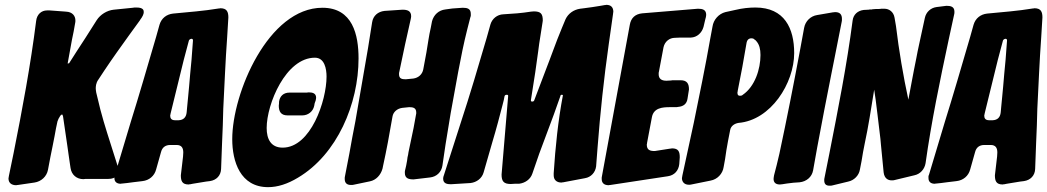

<svg xmlns="http://www.w3.org/2000/svg" viewBox="-20 -769 4320 792"><path d="M122 -16C150 -20 173 -41 178 -69L188 -122C193 -149 200 -178 205 -207C209 -230 213 -251 217 -268C219 -275 223 -283 229 -292C232 -295 235 -297 236 -297C237 -297 239 -294 240 -289L258 -166C261 -142 265 -119 268 -96L271 -76C275 -48 296 -30 324 -30L333 -31H427C460 -31 468 -50 468 -66C468 -72 467 -78 465 -85L452 -126C432 -190 411 -252 394 -317L377 -387C376 -394 375 -399 375 -403C375 -411 375 -426 386 -441L411 -479C443 -527 481 -580 512 -623C527 -644 542 -664 557 -685L558 -687C568 -700 573 -711 573 -719C573 -726 572 -738 543 -738C536 -738 531 -738 528 -737L449 -729C421 -726 394 -709 379 -686L332 -612C307 -573 284 -539 265 -508L259 -507L277 -606C278 -613 281 -623 284 -640L290 -674C291 -677 291 -680 291 -685C291 -702 280 -720 252 -721L239 -722C222 -723 204 -725 185 -726H174C151 -726 132 -710 129 -682C106 -499 72 -318 36 -137L17 -45C16 -38 15 -34 15 -33C15 -14 28 -5 47 -5L52 -6H54Z M775 -11C795 -14 813 -17 830 -20L846 -22C873 -26 891 -45 892 -72L896 -179C897 -204 898 -228 899 -251L901 -321C906 -418 910 -519 917 -615L922 -697C922 -720 916 -735 889 -735L884 -734H882C851 -729 820 -725 789 -722L694 -713C667 -710 646 -694 638 -667L624 -617C592 -507 549 -360 520 -268L454 -48C451 -43 452 -38 452 -34C452 -18 463 -11 478 -11L483 -12H485L504 -14C521 -17 540 -18 560 -21L568 -22C595 -25 617 -43 624 -70L644 -141C649 -161 662 -171 683 -171H708C729 -171 736 -159 736 -140L735 -123L726 -46C726 -23 731 -8 758 -8L763 -9H765ZM770 -522C766 -483 763 -447 760 -412C757 -383 755 -355 752 -328L750 -306C748 -285 737 -274 717 -273H702C687 -273 682 -281 682 -292C682 -293 683 -297 684 -302L738 -522L759 -601C760 -605 764 -608 769 -609C774 -609 776 -607 776 -602Z M1459 -528C1459 -625 1435 -737 1310 -737C1087 -737 938 -385 938 -195C938 -103 971 3 1086 3C1125 3 1166 -10 1209 -36C1371 -132 1459 -341 1459 -528ZM1146 -160C1097 -160 1080 -196 1080 -241C1080 -340 1159 -531 1279 -531C1319 -531 1327 -485 1327 -453C1327 -354 1262 -160 1146 -160ZM1174 -387C1149 -387 1134 -372 1131 -349V-343L1130 -333C1130 -309 1139 -293 1166 -293H1227C1251 -293 1271 -309 1276 -332L1278 -343L1282 -354C1283 -359 1284 -363 1284 -366C1284 -385 1268 -388 1253 -388L1245 -387Z M1506 -21C1531 -26 1551 -47 1558 -74L1560 -84C1567 -117 1574 -149 1580 -182L1599 -288C1602 -307 1618 -321 1639 -324L1668 -327C1684 -327 1697 -324 1697 -305C1697 -301 1697 -298 1696 -296L1686 -241C1679 -206 1672 -173 1665 -141C1664 -134 1663 -127 1661 -120L1659 -105C1659 -103 1658 -102 1658 -100L1656 -89C1656 -88 1655 -86 1655 -84L1651 -67C1650 -64 1650 -61 1650 -56C1650 -33 1666 -29 1686 -29L1754 -37C1781 -40 1801 -59 1805 -86L1818 -174C1825 -217 1832 -259 1839 -302C1858 -403 1880 -540 1907 -646L1920 -697C1923 -704 1922 -708 1922 -712C1922 -733 1908 -737 1889 -737L1846 -734L1817 -730C1790 -727 1769 -708 1762 -681L1757 -655C1749 -621 1745 -587 1739 -553L1726 -483C1722 -462 1706 -448 1685 -445L1654 -442C1638 -442 1626 -444 1626 -463C1626 -467 1626 -470 1627 -472L1651 -586L1674 -689C1675 -694 1676 -698 1676 -702C1676 -725 1659 -729 1640 -729L1566 -724C1539 -721 1519 -704 1515 -677L1498 -570C1481 -474 1465 -381 1446 -269C1437 -224 1429 -180 1421 -135L1403 -42C1402 -39 1402 -36 1402 -31C1402 -14 1411 -6 1428 -6C1433 -6 1436 -6 1439 -7Z M1921 -14C1946 -17 1968 -33 1975 -58L2011 -183C2027 -236 2042 -293 2053 -336C2057 -351 2060 -363 2061 -371C2062 -376 2065 -378 2070 -378C2077 -378 2076 -376 2076 -371L2049 -49C2049 -21 2058 -10 2087 -10L2103 -11H2121C2146 -14 2168 -29 2176 -53C2195 -110 2214 -163 2233 -212C2256 -272 2275 -325 2292 -374C2292 -377 2294 -378 2298 -378C2301 -378 2302 -377 2302 -376C2282 -271 2271 -162 2264 -55V-46C2264 -26 2277 -16 2296 -16L2301 -17H2303L2393 -34C2418 -38 2436 -58 2439 -83L2445 -161C2456 -304 2471 -445 2491 -586L2509 -713V-715L2510 -720C2510 -739 2500 -749 2481 -749L2476 -748H2474L2457 -745C2434 -741 2412 -738 2389 -735L2373 -733C2346 -729 2324 -713 2313 -690L2298 -654C2285 -622 2272 -590 2261 -559C2253 -538 2243 -510 2230 -477L2184 -356C2183 -352 2180 -350 2175 -350C2172 -350 2170 -351 2170 -354V-356C2183 -436 2195 -516 2200 -557C2205 -600 2213 -640 2218 -677L2219 -684C2219 -712 2211 -722 2182 -722L2170 -721C2133 -715 2094 -712 2056 -710C2031 -709 2010 -692 2003 -668L1987 -611C1955 -501 1916 -370 1882 -267L1811 -46C1809 -41 1808 -37 1808 -32C1808 -12 1824 -9 1840 -9Z M2735 -42C2762 -46 2779 -65 2782 -92L2784 -120C2784 -143 2779 -157 2752 -157L2747 -156H2745L2681 -146C2661 -146 2648 -150 2648 -173L2649 -177V-179L2669 -285C2676 -324 2712 -327 2744 -327H2767C2770 -327 2774 -327 2777 -328C2800 -330 2813 -341 2816 -362L2822 -400C2822 -424 2814 -438 2787 -438H2759C2755 -438 2751 -438 2748 -437L2729 -436C2710 -436 2697 -443 2697 -463C2697 -468 2697 -471 2698 -473L2717 -574C2722 -597 2741 -613 2764 -613L2787 -614H2830C2855 -615 2875 -633 2882 -658C2885 -670 2887 -681 2890 -692L2891 -695C2892 -700 2893 -704 2893 -708C2893 -729 2878 -733 2859 -733L2629 -714C2600 -711 2583 -695 2578 -667L2463 -42C2462 -39 2462 -36 2462 -31C2462 -14 2472 -5 2491 -5L2496 -6H2498Z M2911 -24C2939 -29 2961 -52 2965 -80L2971 -113C2974 -136 2978 -160 2983 -187L2992 -233C2995 -249 3009 -259 3026 -262C3160 -273 3256 -426 3256 -550C3256 -652 3216 -738 3096 -738C3070 -738 3042 -735 3013 -728L2972 -719C2945 -712 2923 -688 2919 -659L2910 -611C2891 -502 2863 -365 2842 -263L2795 -46C2794 -39 2793 -35 2793 -34C2793 -18 2804 -7 2821 -7C2826 -7 2829 -7 2832 -8ZM3042 -492 3059 -589C3061 -604 3068 -611 3080 -611C3085 -611 3088 -610 3091 -607C3096 -604 3099 -601 3101 -598C3112 -585 3117 -567 3117 -542C3117 -484 3094 -412 3044 -378C3041 -375 3038 -374 3033 -374C3022 -374 3022 -381 3022 -389L3023 -392V-394Z M3226 -12C3245 -15 3261 -16 3278 -17C3307 -20 3329 -39 3334 -66L3351 -161C3370 -261 3390 -369 3409 -462C3418 -505 3426 -549 3435 -593L3452 -679C3453 -682 3453 -686 3453 -691C3453 -710 3444 -719 3425 -719C3422 -719 3419 -718 3415 -718L3351 -707C3324 -703 3302 -682 3297 -654L3281 -567C3254 -422 3226 -280 3195 -135C3188 -103 3180 -73 3173 -46C3172 -39 3171 -35 3171 -31C3171 -16 3180 -8 3197 -8C3200 -8 3203 -9 3207 -9Z M3479 -20C3503 -25 3523 -45 3527 -69L3534 -105C3538 -130 3542 -154 3547 -177C3562 -246 3573 -319 3586 -399C3589 -382 3595 -338 3600 -294L3608 -227C3611 -204 3613 -186 3614 -171L3625 -58C3628 -33 3643 -25 3658 -25C3663 -25 3666 -25 3669 -26L3752 -46C3776 -51 3794 -71 3798 -96C3822 -267 3857 -435 3893 -604L3916 -710C3917 -713 3917 -716 3917 -721C3917 -742 3901 -745 3884 -745L3844 -740C3819 -737 3800 -719 3795 -695L3772 -589C3767 -566 3763 -547 3760 -530L3750 -480C3743 -447 3738 -413 3727 -358C3706 -455 3688 -561 3676 -661L3670 -696C3666 -720 3648 -733 3628 -733H3615C3612 -732 3608 -732 3605 -732H3595L3582 -731C3580 -731 3578 -731 3577 -730H3567C3566 -729 3564 -729 3562 -729L3543 -728C3518 -725 3500 -709 3497 -684C3473 -499 3437 -318 3401 -135L3381 -35C3380 -32 3380 -29 3380 -25C3380 -10 3387 -3 3402 -3C3407 -3 3410 -3 3413 -4Z M4133 -11C4153 -14 4171 -17 4188 -20L4204 -22C4231 -26 4249 -45 4250 -72L4254 -179C4255 -204 4256 -228 4257 -251L4259 -321C4264 -418 4268 -519 4275 -615L4280 -697C4280 -720 4274 -735 4247 -735L4242 -734H4240C4209 -729 4178 -725 4147 -722L4052 -713C4025 -710 4004 -694 3996 -667L3982 -617C3950 -507 3907 -360 3878 -268L3812 -48C3809 -43 3810 -38 3810 -34C3810 -18 3821 -11 3836 -11L3841 -12H3843L3862 -14C3879 -17 3898 -18 3918 -21L3926 -22C3953 -25 3975 -43 3982 -70L4002 -141C4007 -161 4020 -171 4041 -171H4066C4087 -171 4094 -159 4094 -140L4093 -123L4084 -46C4084 -23 4089 -8 4116 -8L4121 -9H4123ZM4128 -522C4124 -483 4121 -447 4118 -412C4115 -383 4113 -355 4110 -328L4108 -306C4106 -285 4095 -274 4075 -273H4060C4045 -273 4040 -281 4040 -292C4040 -293 4041 -297 4042 -302L4096 -522L4117 -601C4118 -605 4122 -608 4127 -609C4132 -609 4134 -607 4134 -602Z"/></svg>

Font: Bangerz
Style: Bold
Weight: 700
Designer: vernon adams
Foundry: Vernon Adams
Version: Version 2.10;December 28, 2023;FontCreator 13.0.0.2683 64-bi